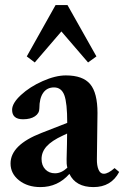

<svg xmlns="http://www.w3.org/2000/svg" viewBox="-20 -743 506 774"><path d="M120.1 -491.2 87.9 -515.6 204.1 -722.7H252L368.7 -515.6L335 -491.2L227.5 -616.2ZM143.1 11.2Q91.3 11.2 56.9 -15.9Q22.5 -43 22.5 -84Q22.5 -158.7 147 -207L251 -247.6Q251 -328.1 239.3 -359.4Q227.5 -390.6 197.8 -390.6Q169.4 -390.6 154.1 -368.7Q138.7 -346.7 138.7 -306.2Q138.7 -286.1 120.8 -274.2Q103 -262.2 72.8 -262.2Q28.8 -262.2 28.8 -300.3Q28.8 -327.1 64.5 -360.1Q100.1 -393.1 151.9 -416Q203.6 -439 245.6 -439Q314 -439 343.5 -403.8Q373 -368.7 373 -287.6Q373 -255.9 370.6 -102.1Q370.1 -75.7 377.2 -59.1Q384.3 -42.5 398.4 -42.5Q416 -42.5 441.9 -65.4L460.4 -49.8Q428.2 11.2 356.9 11.2Q285.2 11.2 259.8 -42Q212.9 11.2 143.1 11.2ZM147.5 -102.1Q147.5 -76.2 162.6 -60.3Q177.7 -44.4 201.7 -44.4Q227.5 -44.4 251.5 -66.9Q247.6 -82.5 248.5 -101.6Q250.5 -170.9 250.5 -204.6L232.9 -196.3Q188.5 -175.8 168 -153.1Q147.5 -130.4 147.5 -102.1Z"/></svg>

Font: Elstob 14pt
Style: Bold
Weight: 700
Designer: Peter S. Baker
Version: Version 1.015